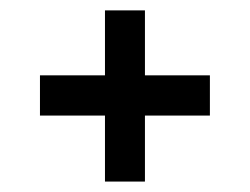

<svg xmlns="http://www.w3.org/2000/svg" viewBox="-20 -452 479 368"><path d="M181.2 -104V-432.1H257.8V-104ZM56.6 -230.5V-307.6H382.3V-230.5Z"/></svg>

Font: Harmattan
Style: Bold
Weight: 700
Designer: George W. Nuss III and SIL International
Foundry: SIL International
Version: Version 4.000